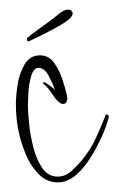

<svg xmlns="http://www.w3.org/2000/svg" viewBox="-20 -372 246 399"><path d="M100 7Q77 7 60 -10.5Q43 -28 33.5 -51.5Q24 -75 20 -93Q13 -122 13 -156Q13 -172 16.5 -195.5Q20 -219 31 -238Q42 -257 63 -257Q81 -257 92 -242Q103 -227 109.5 -207.5Q116 -188 119 -174Q119 -173 119.5 -171.5Q120 -170 120 -168Q120 -164 118 -160Q116 -156 111 -156Q107 -156 103 -159.5Q99 -163 96 -166Q90 -174 84 -183Q78 -192 70 -198Q69 -199 69 -200Q69 -201 72 -201Q74 -201 83 -194.5Q92 -188 94 -185Q91 -195 82 -213Q73 -231 60 -231Q50 -231 45 -214.5Q40 -198 39 -179Q38 -160 38 -153Q38 -139 40.5 -114.5Q43 -90 49.5 -65Q56 -40 68 -22.5Q80 -5 100 -5Q116 -5 129 -17Q142 -29 151 -40Q168 -61 178 -82.5Q188 -104 198 -129Q198 -134 203 -134Q206 -134 206 -129Q206 -127 205 -125Q201 -109 191 -87Q181 -65 167.5 -43.5Q154 -22 137 -7.5Q120 7 100 7ZM42 -287Q41 -286 39 -286Q36 -286 36 -290Q36 -294 39 -295Q42 -298 53.5 -306.5Q65 -315 79 -325Q93 -335 102 -343Q107 -347 112 -349.5Q117 -352 121 -352Q126 -352 128 -350Q131 -347 131 -344Q131 -334 102.5 -318Q74 -302 42 -287Z"/></svg>

Font: Sassy Frass
Style: Regular
Weight: 400
Designer: Robert E. Leuschke
Foundry: Robert E. Leuschke
Version: Version 1.010; ttfautohint (v1.8.3)